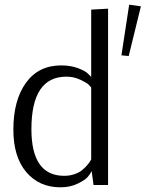

<svg xmlns="http://www.w3.org/2000/svg" viewBox="-20 -789 621 819"><path d="M529 -550 498 -553 531 -769 581 -762ZM238 10Q147 10 92 -55Q37 -120 37 -236Q37 -361 90.5 -435.5Q144 -510 241 -510Q282 -510 313.5 -498Q345 -486 356 -474L368 -462H369V-748L441 -752V0H379L371 -59Q365 -47 354 -34Q343 -21 311 -5.5Q279 10 238 10ZM254 -39Q277 -39 297.5 -46Q318 -53 330.5 -63.5Q343 -74 352 -84.5Q361 -95 365 -102L369 -109V-416Q365 -421 357.5 -428.5Q350 -436 322.5 -449Q295 -462 263 -462Q114 -462 114 -238Q114 -39 254 -39Z"/></svg>

Font: Arsenal
Style: Regular
Weight: 400
Designer: Andrij Shevchenko
Foundry: Stairsfor
Version: Version 2.001;PS 002.001;hotconv 1.0.88;makeotf.lib2.5.64775